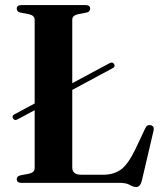

<svg xmlns="http://www.w3.org/2000/svg" viewBox="-20 -720 641 756"><path d="M31 -254.5Q25.5 -265 38 -270.5L116.5 -312.5V-642Q116.5 -659 94 -664L60 -670.5Q46 -674 46 -686Q46 -700 64.5 -700H316.5Q335 -700 335 -686Q335 -674 321 -670.5L287 -664Q264.5 -659 264.5 -642V-392.5L412 -471.5Q424.5 -477.5 429.5 -467Q435 -456.5 422.5 -451L264.5 -366V-60.5Q264.5 -32 300 -32H387.5Q427 -32 455.5 -52Q484 -72 513.5 -133.5L552 -215Q559 -230.5 573.5 -227Q589 -223 584.5 -205L538.5 -8.5Q532 16.5 516 16.5Q505 16.5 491 8.2Q477 0 451.5 0H64.5Q46 0 46 -14Q46 -26 60 -29.5L94 -36Q116.5 -41 116.5 -58V-286L48 -249.5Q36.5 -243.5 31 -254.5Z"/></svg>

Font: Fraunces 72pt S000 SemiBold
Style: Regular
Weight: 600
Version: Version 1.000; ttfautohint (v1.8.3)